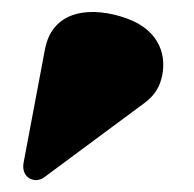

<svg xmlns="http://www.w3.org/2000/svg" viewBox="-20 -176 328 325"><path d="M56 -92 20 99C15 125 39 136 55 124L225 -2C237 -11 248 -23 253 -42C263 -78 253 -124 194 -145C138 -165 69 -162 56 -92Z"/></svg>

Font: Pilowlava Atome
Style: Regular
Weight: 500
Designer: Anton Moglia, Jérémy Landes, Maksym Kobuzan (Cyrillic), Velvetyne Type Foundry
Foundry: Anton Moglia, Jérémy Landes, Velvetyne Type Foundry
Version: Version 1.002;Glyphs 3.3 (3303)